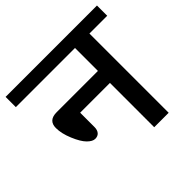

<svg xmlns="http://www.w3.org/2000/svg" viewBox="-176 -816 984 984"><g transform="rotate(-45 316.0 -324.5)"><path d="M413.5 0V-321H197.7V-216.9Q197.7 -195.7 187.3 -183.5Q176.9 -171.4 158 -171.4Q139 -171.4 117 -193.4Q95 -215.4 74.6 -264.4Q54.1 -313.4 54.1 -353.4Q54.1 -408 114.3 -408H413.5V-574.3H-15.2V-648.6H647.1V-574.3H518.2V0Z"/></g></svg>

Font: Khula Semibold
Style: Regular
Weight: 600
Designer: Erin McLaughlin, Steve Matteson
Version: Version 1.000;PS 1.0;hotconv 1.0.72;makeotf.lib2.5.5900; ttf